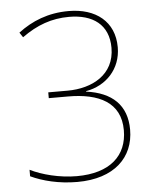

<svg xmlns="http://www.w3.org/2000/svg" viewBox="-53 -769 675 824"><g transform="rotate(-5 285.0 -357.0)"><path d="M470 -551C470 -662 390 -724 273 -724C185 -724 114 -695 55 -650L69 -629C134 -676 198 -699 273 -699C375 -699 443 -651 443 -551C443 -435 345 -384 239 -384H156V-359H239C372 -359 465 -314 465 -194C465 -85 391 -15 247 -15C173 -15 97 -35 47 -60V-32C98 -8 168 10 247 10C407 10 492 -75 492 -194C492 -300 429 -358 318 -373V-375C405 -390 470 -457 470 -551Z"/></g></svg>

Font: Noto Sans Thai Looped Thin
Style: Regular
Weight: 100
Designer: Sasikarn Vongin, Ben Mitchell
Foundry: The Fontpad Ltd
Version: Version 1.001